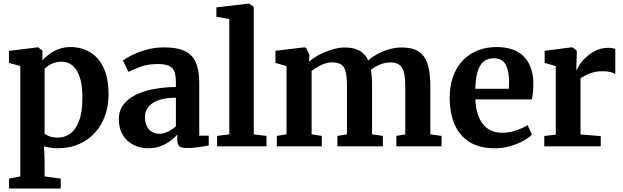

<svg xmlns="http://www.w3.org/2000/svg" viewBox="-20 -840 3573 1102"><path d="M32 242V185L96.5 172.5V-461L31.5 -479V-548L197 -568.5H199L223.5 -549V-493Q238 -511 261.8 -528.8Q285.5 -546.5 317 -558.2Q348.5 -570 385.5 -570Q444 -570 493.5 -542.2Q543 -514.5 573 -454.2Q603 -394 603 -296.5Q603 -235 584 -179.5Q565 -124 527.5 -81Q490 -38 435.2 -13.5Q380.5 11 308.5 11Q289 11 267.5 7.5Q246 4 233 -0.5L236 81.5V172.5L328.5 185V242ZM312 -50Q350.5 -50 382.5 -72.5Q414.5 -95 433.8 -145.8Q453 -196.5 453 -280.5Q453 -335 444 -374Q435 -413 418.5 -438Q402 -463 380.5 -474.5Q359 -486 333.5 -486Q311.5 -486 292.2 -479.8Q273 -473.5 258.5 -464Q244 -454.5 236 -444.5V-74.5Q243 -65.5 263.8 -57.8Q284.5 -50 312 -50Z M830.5 11Q785.5 11 747 -8Q708.5 -27 685.2 -64.5Q662 -102 662 -156.5Q662 -203.5 687.5 -238.2Q713 -273 758 -295.2Q803 -317.5 862.2 -328.8Q921.5 -340 989.5 -340.5V-366Q989.5 -404.5 981.5 -427.8Q973.5 -451 951 -461.8Q928.5 -472.5 885.5 -472.5Q827.5 -472.5 784.5 -456Q741.5 -439.5 717.5 -427.5L685.5 -492.5Q697.5 -502.5 731.8 -520.5Q766 -538.5 815.2 -553.2Q864.5 -568 922 -568Q998.5 -568 1042.2 -546.2Q1086 -524.5 1104.8 -479.8Q1123.5 -435 1123.5 -366V-61.5H1178V-5.5Q1166.5 -2.5 1145 1Q1123.5 4.5 1099.2 7Q1075 9.5 1055 9.5Q1021 9.5 1009.2 -0.5Q997.5 -10.5 997.5 -41V-67.5Q985 -53 961.5 -34.2Q938 -15.5 905 -2.2Q872 11 830.5 11ZM895.5 -72Q917 -72 943.5 -84.5Q970 -97 989.5 -115V-279Q927 -279 887.8 -264Q848.5 -249 830.2 -224.5Q812 -200 812 -170.5Q812 -138 822.8 -116Q833.5 -94 852.2 -83Q871 -72 895.5 -72Z M1296 -69V-731L1222 -743.5V-797.5L1407.5 -819.5H1409.5L1436.5 -800.5V-68.5L1509.5 -60V0H1226V-60Z M1569 0V-60L1624.5 -69V-460.5L1561 -479V-548.5L1728 -568.5L1737.5 -564L1755 -528.5L1754.5 -485.5Q1776.5 -507.5 1812.8 -526Q1849 -544.5 1887.8 -556Q1926.5 -567.5 1956.5 -567.5Q2010.5 -567.5 2043.5 -549.2Q2076.5 -531 2093.5 -493Q2114.5 -512.5 2145.8 -529.5Q2177 -546.5 2213.5 -557Q2250 -567.5 2286 -567.5Q2331.5 -567.5 2362.8 -554.8Q2394 -542 2413.2 -515Q2432.5 -488 2441.2 -446Q2450 -404 2450 -345.5V-69L2514.5 -60V0H2255V-60L2306 -69V-341Q2306 -391.5 2298.8 -422.5Q2291.5 -453.5 2272.5 -467.8Q2253.5 -482 2218 -482Q2198 -482 2177.5 -475.5Q2157 -469 2139 -459Q2121 -449 2108 -439Q2111 -425.5 2112.8 -410.5Q2114.5 -395.5 2115 -379Q2115.5 -362.5 2115.5 -344.5V-69L2177.5 -60V0H1916.5V-60L1971.5 -69V-344.5Q1971.5 -394 1965 -424Q1958.5 -454 1940.5 -468Q1922.5 -482 1887.5 -482Q1854 -482 1822 -466Q1790 -450 1768.5 -433V-69L1827 -60V0Z M2822 11Q2731 11 2673.2 -26Q2615.5 -63 2588.2 -128.5Q2561 -194 2561 -278.5Q2561 -346.5 2580.5 -400.5Q2600 -454.5 2635.5 -492.2Q2671 -530 2720.5 -550Q2770 -570 2830 -570Q2931.5 -570 2985 -517Q3038.5 -464 3041 -368.5Q3041 -336 3039 -311.8Q3037 -287.5 3033 -269.5H2708.5Q2710 -224.5 2720.8 -189.2Q2731.5 -154 2750.8 -129Q2770 -104 2797.8 -91Q2825.5 -78 2862 -78Q2903 -78 2944.2 -92.2Q2985.5 -106.5 3008 -122L3033 -67.5Q3017 -50.5 2984.5 -32.2Q2952 -14 2909.8 -1.5Q2867.5 11 2822 11ZM2708 -330.5H2900Q2900.5 -340.5 2901.2 -351.5Q2902 -362.5 2902 -373Q2902 -432.5 2882.5 -469Q2863 -505.5 2814 -505.5Q2792 -505.5 2773.5 -497.5Q2755 -489.5 2740.8 -470.2Q2726.5 -451 2718 -417Q2709.5 -383 2708 -330.5Z M3104 0V-59.5L3170 -67.5V-460.5L3106 -479V-548.5L3261.5 -568.5H3264.5L3290.5 -549V-527L3287.5 -439.5H3290.5Q3295 -452 3309.5 -472.8Q3324 -493.5 3347.5 -515Q3371 -536.5 3402.5 -551Q3434 -565.5 3472.5 -565.5Q3486.5 -565.5 3496.2 -563.5Q3506 -561.5 3511.5 -559V-415Q3502 -422 3484.2 -426.5Q3466.5 -431 3437.5 -431Q3405.5 -431 3381.2 -423.8Q3357 -416.5 3340 -407.2Q3323 -398 3312 -390V-68L3428 -59V0Z"/></svg>

Font: Merriweather Light 18pt
Style: Bold
Weight: 700
Version: Version 2.100